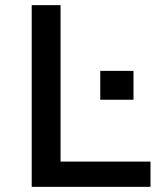

<svg xmlns="http://www.w3.org/2000/svg" viewBox="-20 -725 640 745"><path d="M103 0V-705H215V-98H564V0ZM369 -338V-450H498V-338Z"/></svg>

Font: Nunito Sans 7pt SemiBold
Style: Regular
Weight: 600
Designer: Vernon Adams
Foundry: Vernon Adams
Version: Version 3.101;gftools[0.9.27]